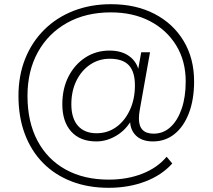

<svg xmlns="http://www.w3.org/2000/svg" viewBox="-20 -733 1013 915"><path d="M498 162Q400 162 321 131.5Q242 101 185.5 44Q129 -13 98.5 -94Q68 -175 68 -276Q68 -373 100 -453Q132 -533 191 -591.5Q250 -650 331 -681.5Q412 -713 509 -713Q627 -713 716 -667Q805 -621 855 -538Q905 -455 905 -345Q905 -259 880.5 -194.5Q856 -130 812 -94.5Q768 -59 709 -59Q650 -59 621 -94.5Q592 -130 603 -188L611 -169Q584 -117 537 -88Q490 -59 439 -59Q362 -59 319.5 -106Q277 -153 277 -236Q277 -311 306.5 -368.5Q336 -426 387 -459Q438 -492 502 -492Q560 -492 597 -464.5Q634 -437 643 -389H636L653 -484H695L646 -209Q644 -198 643 -187.5Q642 -177 642 -168Q642 -132 659.5 -114Q677 -96 712 -96Q758 -96 792 -127Q826 -158 845.5 -214Q865 -270 865 -345Q865 -443 819.5 -517Q774 -591 694 -632.5Q614 -674 508 -674Q389 -674 299.5 -624Q210 -574 160.5 -484.5Q111 -395 111 -276Q111 -152 158.5 -62.5Q206 27 293 75Q380 123 498 123Q587 123 659 94.5Q731 66 774 14L801 46Q751 102 672 132Q593 162 498 162ZM440 -98Q493 -98 534 -127.5Q575 -157 599 -209Q623 -261 623 -326Q623 -391 594 -422Q565 -453 503 -453Q451 -453 409.5 -425Q368 -397 344 -348Q320 -299 320 -236Q320 -169 351.5 -133.5Q383 -98 440 -98Z"/></svg>

Font: Mulish ExtraLight
Style: Regular
Weight: 200
Designer: Vernon Adams
Foundry: Vernon Adams
Version: Version 3.603